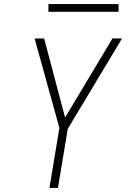

<svg xmlns="http://www.w3.org/2000/svg" viewBox="-20 -924 640 944"><path d="M223 0 272 -295 150 -735H197L300 -346L533 -735H580L313 -290L265 0ZM218 -866V-904H563V-866Z"/></svg>

Font: Iosevka XLt Ex Obl
Style: Regular
Weight: 200
Width: 7
Italic angle: -9°
Monospace: yes
Designer: Belleve Invis
Foundry: Belleve Invis
Version: Version 32.5.0; ttfautohint (v1.8.4)